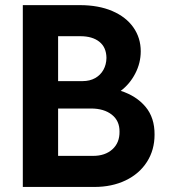

<svg xmlns="http://www.w3.org/2000/svg" viewBox="-20 -740 667 760"><path d="M70.3 -719.7H295.9Q370.1 -719.7 424.6 -696.3Q479 -672.9 508.1 -631.3Q537.1 -589.8 537.1 -537.1Q537.1 -490.7 515.4 -449Q493.7 -407.2 458 -380.4Q520 -360.4 556.2 -317.1Q592.3 -273.9 591.8 -207Q591.8 -146.5 561.8 -99.4Q531.7 -52.2 477.5 -26.1Q423.3 0 353.5 0H70.3ZM348.6 -123Q396 -123 424.8 -148.9Q453.6 -174.8 453.1 -218.8Q453.6 -261.7 422.6 -286.1Q391.6 -310.5 339.8 -310.5H210V-123ZM306.6 -418.9Q335.4 -418.9 356.7 -430.9Q377.9 -442.9 389.4 -463.6Q400.9 -484.4 401.4 -510.7Q400.9 -552.7 373.3 -574.7Q345.7 -596.7 297.9 -596.7H210V-418.9Z"/></svg>

Font: Reddit Sans Fudge
Style: Bold
Weight: 700
Designer: Stephen Hutchings
Foundry: Reddit
Version: Version 1.013